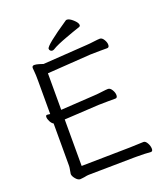

<svg xmlns="http://www.w3.org/2000/svg" viewBox="-159 -988 955 1106"><g transform="rotate(-20 319.0 -435.0)"><path d="M390 -801Q379 -797 347.5 -785.5Q316 -774 293 -764Q270 -754 254 -744Q248 -741 243 -741Q236 -741 231 -746Q226 -751 226 -758Q226 -778 376 -879Q378 -880 382 -880Q397 -880 419 -860Q441 -840 441 -826Q441 -819 434 -816ZM489 -1H473L195 3Q185 3 167 7Q163 7 155.5 8.5Q148 10 141 10Q127 10 113 -7Q99 -24 99 -37Q99 -41 102.5 -58Q106 -75 106 -84V-344Q95 -350 87 -365.5Q79 -381 79 -393Q79 -404 87 -404H89Q99 -402 106 -402V-604Q106 -645 104 -661L102 -685Q102 -699 116 -699Q127 -699 144 -694Q161 -689 169 -686L440 -704Q459 -705 489 -709Q512 -712 523 -712Q536 -712 546.5 -695Q557 -678 557 -663Q557 -646 544 -646H502Q460 -646 441 -645L174 -627V-403L385 -416Q404 -417 434 -421Q457 -424 468 -424Q481 -424 491.5 -407Q502 -390 502 -374Q502 -357 489 -357H447Q405 -357 386 -356L174 -344V-59L472 -64Q495 -64 555 -67H556Q568 -67 578 -49Q588 -31 588 -14Q588 2 577 2H576Q543 -1 489 -1Z"/></g></svg>

Font: Iansui
Style: Regular
Weight: 400
Designer: But Ko / Fontworks Inc.
Foundry: zi-hi.com / Fontworks Inc.
Version: Version 1.002